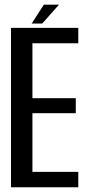

<svg xmlns="http://www.w3.org/2000/svg" viewBox="-20 -793 384 813"><path d="M26.5 0H311.5V-65.3H117.3V-313.8H300.9V-377.2H117.3V-609.7H311.5V-675H26.5ZM114.2 -693.5H159L229.7 -773.2H165.7Z"/></svg>

Font: Anybody Thin Condensed
Style: Regular
Weight: 100
Width: 3
Version: Version 1.113;gftools[0.9.25]